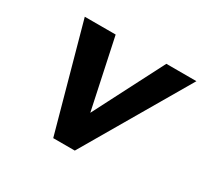

<svg xmlns="http://www.w3.org/2000/svg" viewBox="-116 -685 886 840"><g transform="rotate(30 327.5 -264.5)"><path d="M237 0 91 -529H247L322 -177L503 -529H655L346 0Z"/></g></svg>

Font: Lexend SemBd
Style: Italic
Weight: 600
Italic angle: -8.13011°
Designer: Bonnie Shaver-Troup, Thomas Jockin
Foundry: Lexend
Version: Version 1.007